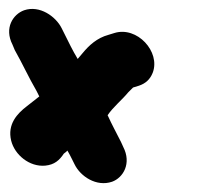

<svg xmlns="http://www.w3.org/2000/svg" viewBox="-21 -577 493 430"><path d="M321 -414C315 -399 305 -390 290 -385L277 -381L276 -380L266 -370C252 -353 233 -338 220 -319C230 -297 240 -279 250 -259L255 -248C274 -211 255 -179 230 -170C195 -158 159 -182 146 -209L140 -221C137 -227 134 -233 131 -238C130 -239 130 -239 130 -240C128 -237 123 -234 122 -233C112 -218 101 -208 80 -206C45 -203 12 -230 4 -262C-5 -299 18 -323 39 -339L67 -361L61 -373C43 -404 29 -435 12 -465L7 -477C-12 -514 8 -545 33 -554C68 -566 104 -540 117 -514L123 -502C133 -482 141 -465 153 -445L164 -458C178 -475 196 -492 222 -499L235 -503C286 -519 339 -461 321 -414Z"/></svg>

Font: Blanket
Style: ReversedObl
Weight: 700
Foundry: Cannot Into Space Fonts
Version: Version 0.9